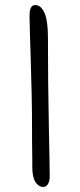

<svg xmlns="http://www.w3.org/2000/svg" viewBox="-20 -729 318 761"><path d="M152 12Q133 12 120.5 -7.5Q108 -27 108 -67Q108 -74 108 -92.5Q108 -111 107.5 -134.5Q107 -158 107 -181Q107 -204 107 -219Q107 -283 105.5 -353Q104 -423 102 -487.5Q100 -552 98.5 -599.5Q97 -647 97 -665Q97 -688 102.5 -698.5Q108 -709 120 -709Q142 -709 156 -678.5Q170 -648 170 -580Q170 -489 171 -400.5Q172 -312 173.5 -236Q175 -160 176 -106Q177 -52 177 -30Q177 -11 170 0.5Q163 12 152 12Z"/></svg>

Font: Shantell Sans Light
Style: Regular
Weight: 300
Designer: Stephen Nixon, Anya Danilova, Shantell Martin
Foundry: Arrow Type
Version: Version 1.011;[c5ecc13dd]